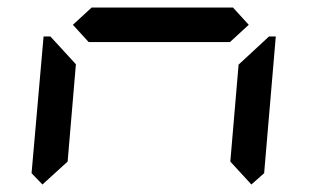

<svg xmlns="http://www.w3.org/2000/svg" viewBox="-20 -566 856 511"><path d="M93 -75 64 -105 96 -469H114L126 -456L182 -395L160 -136ZM600 -546 642 -500 592 -454H216L174 -500L224 -546ZM682 -456 696 -469H714L683 -105L649 -75L593 -136L615 -394Z"/></svg>

Font: DSEG7 Classic Mini
Style: Italic
Weight: 400
Italic angle: -5°
Designer: Keshikan(Twitter:@keshinomi_88pro)
Version: Version 0.46